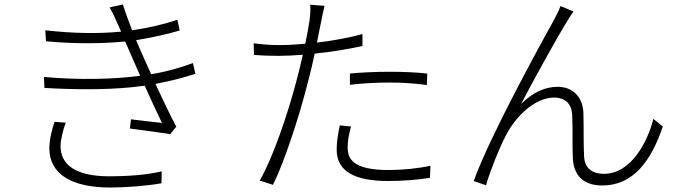

<svg xmlns="http://www.w3.org/2000/svg" viewBox="-20 -803 3040 856"><path d="M223 -260C212 -226 200 -182 200 -142C200 -27 299 33 471 33C541 33 635 26 700 14L701 -39C630 -22 540 -17 468 -17C319 -17 250 -67 250 -152C250 -179 261 -224 273 -256ZM840 -522C795 -505 732 -485 654 -472C632 -520 614 -561 604 -584L587 -624C656 -635 728 -651 781 -667L771 -715C713 -695 639 -678 569 -668C554 -707 539 -747 528 -783L469 -770C479 -752 487 -737 499 -709C505 -695 512 -679 520 -662C420 -652 303 -654 182 -668L185 -619C310 -607 436 -608 538 -618C545 -602 552 -586 559 -570C570 -544 587 -506 605 -465C482 -449 329 -446 176 -460L178 -411C333 -402 493 -402 625 -421C653 -359 682 -296 702 -255C669 -259 617 -264 564 -271L559 -230C621 -222 693 -212 739 -205L766 -238C739 -288 705 -361 673 -429C747 -443 806 -459 851 -474Z M1540 -425C1600 -432 1660 -435 1718 -435C1775 -435 1832 -431 1883 -424L1885 -475C1834 -481 1773 -483 1715 -483C1652 -483 1589 -480 1540 -475ZM1596 -651C1533 -634 1461 -621 1393 -613C1400 -648 1406 -680 1412 -707C1415 -725 1422 -758 1427 -777L1363 -782C1365 -763 1363 -734 1360 -712C1357 -690 1350 -652 1341 -608C1299 -604 1260 -602 1226 -602C1192 -602 1154 -604 1111 -610L1112 -558C1149 -555 1183 -554 1224 -554C1256 -554 1292 -556 1330 -559C1321 -518 1311 -475 1301 -440C1264 -299 1198 -102 1138 2L1197 21C1248 -81 1315 -287 1351 -430C1363 -474 1374 -520 1383 -564C1454 -571 1528 -583 1596 -598ZM1495 -244C1486 -200 1481 -169 1481 -136C1481 -39 1561 4 1711 4C1779 4 1845 -2 1897 -10L1899 -64C1844 -52 1776 -45 1712 -45C1551 -45 1530 -97 1530 -146C1530 -173 1535 -204 1545 -239Z M2537 -752 2479 -776C2470 -753 2461 -735 2449 -713C2396 -617 2164 -197 2092 4L2147 23C2159 -24 2206 -145 2238 -204C2278 -281 2363 -368 2450 -368C2500 -368 2528 -340 2531 -292C2534 -229 2531 -155 2534 -95C2537 -44 2561 24 2665 24C2803 24 2883 -85 2935 -239L2893 -273C2869 -177 2797 -28 2672 -28C2623 -28 2586 -51 2584 -107C2581 -159 2583 -233 2581 -300C2578 -375 2529 -416 2467 -416C2414 -416 2357 -394 2303 -339C2355 -440 2464 -636 2505 -703C2517 -723 2529 -741 2537 -752Z"/></svg>

Font: Noto Sans JP Light
Style: Regular
Weight: 300
Designer: Ryoko NISHIZUKA (kana & ideographs); Paul D. Hunt (Latin, Greek & Cyrillic); Wenlong ZHANG (bopomofo); Sandoll Communica
Foundry: Adobe Systems Incorporated
Version: Version 1.004;PS 1.004;hotconv 1.0.82;makeotf.lib2.5.63406